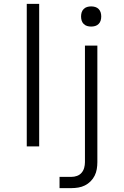

<svg xmlns="http://www.w3.org/2000/svg" viewBox="-20 -755 640 990"><path d="M118 0V-735H182V0ZM287 215V157H348Q363 157 377 152Q391 147 400.5 136Q410 125 414 110.5Q418 96 418 81V-520H482V81Q482 99 479 117Q476 135 468 151Q460 167 447 180Q434 193 418 201Q402 209 384 212Q366 215 348 215ZM450 -618Q439 -618 429 -621Q419 -624 411.5 -631.5Q404 -639 401 -649Q398 -659 398 -670Q398 -681 401 -691Q404 -701 411.5 -708.5Q419 -716 429 -719Q439 -722 450 -722Q461 -722 471 -719Q481 -716 488.5 -708.5Q496 -701 499 -691Q502 -681 502 -670Q502 -659 499 -649Q496 -639 488.5 -631.5Q481 -624 471 -621Q461 -618 450 -618Z"/></svg>

Font: Iosevka Aile Custom Light
Style: Regular
Weight: 300
Designer: Belleve Invis
Foundry: Belleve Invis
Version: Version 17.0.2; ttfautohint (v1.8.3)